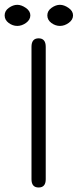

<svg xmlns="http://www.w3.org/2000/svg" viewBox="-52 -791 331 817"><path d="M58.1 -757.3Q77.1 -744.1 77.1 -725.6Q77.1 -707 59.1 -693.8Q41 -680.7 21.5 -680.7Q2 -680.7 -15.1 -693.4Q-32.2 -706.1 -32.2 -725.6Q-32.2 -745.1 -14.2 -757.8Q3.9 -770.5 21.5 -770.5Q39.1 -770.5 58.1 -757.3ZM239.7 -757.3Q258.8 -744.1 258.8 -725.6Q258.8 -707 240.7 -693.8Q222.7 -680.7 203.1 -680.7Q183.6 -680.7 166.5 -693.4Q149.4 -706.1 149.4 -725.6Q149.4 -745.1 167.5 -757.8Q185.5 -770.5 203.1 -770.5Q220.7 -770.5 239.7 -757.3ZM142.6 -28.3Q142.6 6.8 112.3 6.8Q82 6.8 82 -28.3V-591.8Q82 -627.9 112.3 -627.9Q142.6 -627.9 142.6 -591.8Z"/></svg>

Font: Jura
Style: Medium
Weight: 500
Version: Version 2.6.1